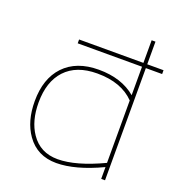

<svg xmlns="http://www.w3.org/2000/svg" viewBox="-129 -812 850 919"><g transform="rotate(20 296.0 -352.0)"><path d="M487.3 -399.4Q420.9 -467.8 298.8 -467.8H297.4Q192.4 -467.8 135.7 -407.2Q80.6 -347.7 80.6 -241.2Q80.6 -147.5 122.1 -86.9Q169.4 -17.1 258.3 -17.1Q351.1 -17.1 487.3 -81.5ZM506.8 0H487.3V-60.1Q355 2.4 258.3 2.4Q161.1 2.4 107.9 -72.8Q61 -139.2 61 -241.2Q61 -356 122.1 -420.9Q185.1 -487.3 298.8 -487.3Q415 -487.3 487.3 -426.3V-706.1H506.8ZM589.8 -571.3H159.7V-590.8H589.8Z"/></g></svg>

Font: Fortheenas_01
Style: Regular
Weight: 100
Designer: Situjuh Nazara
Version: Version 1.10 September 8, 2014